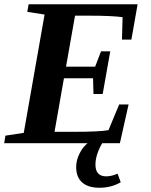

<svg xmlns="http://www.w3.org/2000/svg" viewBox="-27 -675 714 905"><path d="M183.1 -606.4 101.6 -619.1 107.9 -654.8H621.6L592.3 -488.3H547.9L550.8 -594.2Q497.6 -601.1 394 -601.1H326.7L284.2 -360.8H421.4L449.2 -433.1H492.7L457 -231.9H413.6L411.6 -306.2H274.4L230 -53.7H319.3Q442.9 -53.7 484.4 -61.5L534.7 -182.6H579.1L538.1 0H-7.3L-1.5 -35.6L85 -48.8ZM441.9 210Q388.7 210 360.4 185.1Q332 160.2 332 111.8Q332 79.1 349.4 45.7Q366.7 12.2 394.5 -6.8H459Q443.4 17.1 433.1 45.9Q422.9 74.7 422.9 101.1Q422.9 156.2 473.6 156.2Q499 156.2 527.3 143.6L542 184.1Q497.1 210 441.9 210Z"/></svg>

Font: Tinos
Style: Bold Italic
Weight: 700
Italic angle: -16.333°
Designer: Steve Matteson
Foundry: Monotype Imaging Inc.
Version: Version 1.23